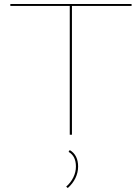

<svg xmlns="http://www.w3.org/2000/svg" viewBox="-20 -678 705 966"><path d="M642 -648H342V0H331V-648H32V-658H642ZM313 261Q336 241 349 214.5Q362 188 362 160Q362 107 325 86L331 77Q373 102 373 160Q373 190 359.5 218Q346 246 321 268Z"/></svg>

Font: Ysabeau Hairline
Style: Regular
Weight: 100
Designer: Christian Thalmann (Catharsis Fonts)
Version: Version 0.003